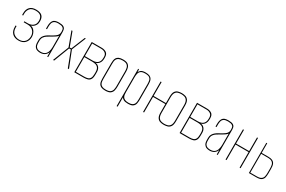

<svg xmlns="http://www.w3.org/2000/svg" viewBox="102 -1556 4053 2722"><g transform="rotate(30 2129.0 -195.0)"><path d="M206 7Q139 7 102 -30Q65 -67 65 -137V-158H81V-137Q81 -70 118.5 -39Q156 -8 206 -8Q251 -8 278.5 -26.5Q306 -45 318.5 -73.5Q331 -102 331 -132Q331 -184 297.5 -219.5Q264 -255 206 -255H142V-271H206Q250 -271 284.5 -298Q319 -325 319 -381Q319 -427 294 -455Q269 -483 206 -483Q143 -483 115 -448Q87 -413 87 -363V-333H71V-364Q71 -426 105 -462.5Q139 -499 206 -499Q273 -499 304.5 -470.5Q336 -442 336 -380Q336 -343 321.5 -318.5Q307 -294 287 -280.5Q267 -267 251 -264Q284 -259 305 -237.5Q326 -216 336.5 -187.5Q347 -159 347 -132Q347 -71 310 -32Q273 7 206 7Z M556 4Q533 4 508.5 -4Q484 -12 467 -36.5Q450 -61 450 -112V-146Q450 -178 464.5 -202Q479 -226 499.5 -242.5Q520 -259 539.5 -269.5Q559 -280 568 -285Q608 -307 630.5 -323.5Q653 -340 663 -357.5Q673 -375 673 -400V-414Q673 -448 658.5 -463Q644 -478 622 -482Q600 -486 577 -486Q533 -486 511.5 -471Q490 -456 483.5 -431Q477 -406 477 -375V-334H461V-377Q461 -435 484 -468.5Q507 -502 577 -502Q631 -502 654.5 -488Q678 -474 683.5 -451.5Q689 -429 689 -402V0H674V-73Q662 -38 631.5 -17Q601 4 556 4ZM559 -12Q603 -12 627.5 -31Q652 -50 662.5 -83Q673 -116 673 -157V-341Q657 -319 629.5 -302.5Q602 -286 573 -269Q548 -255 523.5 -239.5Q499 -224 482.5 -200Q466 -176 466 -138V-112Q466 -65 481 -44Q496 -23 518 -17.5Q540 -12 559 -12Z M769 0 871 -263 785 -495H802L886 -271H912L1003 -495H1020L926 -264L1030 0H1011L913 -255H885L787 0Z M1117 0V-495H1280Q1326 -495 1357.5 -473.5Q1389 -452 1389 -398V-381Q1389 -333 1366 -303Q1343 -273 1308 -266Q1344 -266 1369 -237Q1394 -208 1394 -163V-120Q1394 -68 1378.5 -42.5Q1363 -17 1335.5 -8.5Q1308 0 1271 0ZM1133 -273H1259Q1315 -273 1344 -300.5Q1373 -328 1373 -380V-400Q1373 -439 1346.5 -459Q1320 -479 1280 -479H1133ZM1133 -16H1268Q1303 -16 1327.5 -23.5Q1352 -31 1365 -54.5Q1378 -78 1378 -125V-150Q1378 -194 1363 -217Q1348 -240 1322 -248.5Q1296 -257 1264 -257H1133Z M1626 7Q1583 7 1558.5 -4.5Q1534 -16 1523 -35Q1512 -54 1509 -77.5Q1506 -101 1506 -124V-372Q1506 -395 1509 -418Q1512 -441 1523.5 -460.5Q1535 -480 1560 -491.5Q1585 -503 1630 -503Q1685 -503 1710 -483Q1735 -463 1742.5 -433Q1750 -403 1750 -372V-124Q1750 -93 1742.5 -63Q1735 -33 1709 -13Q1683 7 1626 7ZM1626 -9Q1678 -9 1700.5 -27.5Q1723 -46 1728.5 -73.5Q1734 -101 1734 -127V-369Q1734 -396 1728.5 -423Q1723 -450 1701.5 -468.5Q1680 -487 1630 -487Q1590 -487 1567.5 -476Q1545 -465 1535.5 -447.5Q1526 -430 1524 -409.5Q1522 -389 1522 -369V-127Q1522 -107 1524 -86.5Q1526 -66 1535 -48.5Q1544 -31 1565.5 -20Q1587 -9 1626 -9Z M1877 116V-495H1891L1893 -445Q1898 -465 1921.5 -484Q1945 -503 1997 -503Q2039 -503 2063.5 -491.5Q2088 -480 2099 -460.5Q2110 -441 2113 -418Q2116 -395 2116 -372V-124Q2116 -93 2110 -63Q2104 -33 2079 -13Q2054 7 1997 7Q1947 7 1923 -7.5Q1899 -22 1893 -38V116ZM1997 -9Q2036 -9 2057 -20Q2078 -31 2087 -48.5Q2096 -66 2098 -86.5Q2100 -107 2100 -127V-369Q2100 -399 2095.5 -426Q2091 -453 2070 -470Q2049 -487 1997 -487Q1949 -487 1927 -469.5Q1905 -452 1899 -424Q1893 -396 1893 -363V-127Q1893 -107 1895 -86.5Q1897 -66 1906 -48.5Q1915 -31 1936.5 -20Q1958 -9 1997 -9Z M2243 0V-498H2259V-271H2461V-376Q2461 -434 2479.5 -461.5Q2498 -489 2527.5 -497.5Q2557 -506 2588 -506Q2620 -506 2648.5 -497Q2677 -488 2695.5 -460.5Q2714 -433 2714 -376V-118Q2714 -60 2695.5 -32.5Q2677 -5 2648 3.5Q2619 12 2586 12Q2555 12 2526.5 3.5Q2498 -5 2479.5 -33Q2461 -61 2461 -118V-255H2259V0ZM2587 -4Q2615 -4 2640.5 -11.5Q2666 -19 2682 -44Q2698 -69 2698 -121V-373Q2698 -425 2681.5 -450Q2665 -475 2639.5 -482.5Q2614 -490 2587 -490Q2560 -490 2534.5 -482.5Q2509 -475 2493 -450Q2477 -425 2477 -373V-121Q2477 -69 2493 -44Q2509 -19 2534.5 -11.5Q2560 -4 2587 -4Z M2841 0V-495H3004Q3050 -495 3081.5 -473.5Q3113 -452 3113 -398V-381Q3113 -333 3090 -303Q3067 -273 3032 -266Q3068 -266 3093 -237Q3118 -208 3118 -163V-120Q3118 -68 3102.5 -42.5Q3087 -17 3059.5 -8.5Q3032 0 2995 0ZM2857 -273H2983Q3039 -273 3068 -300.5Q3097 -328 3097 -380V-400Q3097 -439 3070.5 -459Q3044 -479 3004 -479H2857ZM2857 -16H2992Q3027 -16 3051.5 -23.5Q3076 -31 3089 -54.5Q3102 -78 3102 -125V-150Q3102 -194 3087 -217Q3072 -240 3046 -248.5Q3020 -257 2988 -257H2857Z M3331 4Q3308 4 3283.5 -4Q3259 -12 3242 -36.5Q3225 -61 3225 -112V-146Q3225 -178 3239.5 -202Q3254 -226 3274.5 -242.5Q3295 -259 3314.5 -269.5Q3334 -280 3343 -285Q3383 -307 3405.5 -323.5Q3428 -340 3438 -357.5Q3448 -375 3448 -400V-414Q3448 -448 3433.5 -463Q3419 -478 3397 -482Q3375 -486 3352 -486Q3308 -486 3286.5 -471Q3265 -456 3258.5 -431Q3252 -406 3252 -375V-334H3236V-377Q3236 -435 3259 -468.5Q3282 -502 3352 -502Q3406 -502 3429.5 -488Q3453 -474 3458.5 -451.5Q3464 -429 3464 -402V0H3449V-73Q3437 -38 3406.5 -17Q3376 4 3331 4ZM3334 -12Q3378 -12 3402.5 -31Q3427 -50 3437.5 -83Q3448 -116 3448 -157V-341Q3432 -319 3404.5 -302.5Q3377 -286 3348 -269Q3323 -255 3298.5 -239.5Q3274 -224 3257.5 -200Q3241 -176 3241 -138V-112Q3241 -65 3256 -44Q3271 -23 3293 -17.5Q3315 -12 3334 -12Z M3593 0V-495H3609V-271H3823V-495H3839V0H3823V-255H3609V0Z M3975 0V-495H3990V-338H4099Q4141 -338 4165.5 -326.5Q4190 -315 4201 -295.5Q4212 -276 4215 -253Q4218 -230 4218 -207V-131Q4218 -100 4212 -70Q4206 -40 4181 -20Q4156 0 4099 0ZM3990 -15H4095Q4147 -15 4169.5 -32.5Q4192 -50 4197.5 -77.5Q4203 -105 4203 -134V-204Q4203 -234 4197.5 -261Q4192 -288 4169.5 -305.5Q4147 -323 4095 -323H3990Z"/></g></svg>

Font: Alumni Sans Pinstripe
Style: Regular
Weight: 400
Designer: Robert E. Leuschke
Foundry: Robert E. Leuschke
Version: Version 1.010; ttfautohint (v1.8.4.7-5d5b)